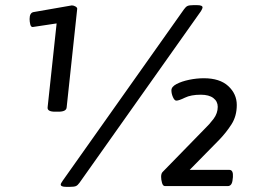

<svg xmlns="http://www.w3.org/2000/svg" viewBox="-20 -723 1005 746"><path d="M194 -289Q163 -289 165 -306L200 -632L107 -618Q100 -618 97.5 -628.5Q95 -639 95 -649Q95 -673 110 -676L259 -702Q266 -702 273 -698Q280 -694 280 -689L239 -306Q238 -289 207 -289ZM237 3Q216 3 216 -6Q216 -10 223 -20L695 -687Q702 -697 709 -700Q716 -703 731 -703H746Q767 -703 767 -694Q767 -690 761 -680L289 -13Q282 -3 275 0Q268 3 252 3ZM621 0Q613 0 609.5 -12.5Q606 -25 606 -36Q606 -50 613 -56L774 -221Q794 -240 810 -261.5Q826 -283 826 -308Q826 -329 809 -342Q792 -355 760 -355Q722 -355 698.5 -343.5Q675 -332 665 -332Q658 -332 652 -345.5Q646 -359 646 -372Q646 -386 666 -396.5Q686 -407 715 -413Q744 -419 772 -419Q834 -419 867 -388.5Q900 -358 900 -315Q900 -272 879.5 -240Q859 -208 832 -180L717 -63H871Q887 -63 885 -35L884 -27Q882 0 865 0Z"/></svg>

Font: Asap Expanded Expanded SemiBold
Style: Italic
Weight: 600
Width: 7
Italic angle: -6°
Designer: Pablo Cosgaya
Foundry: Omnibus-Type
Version: Version 3.001; ttfautohint (v1.8.4.7-5d5b)